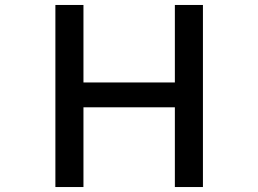

<svg xmlns="http://www.w3.org/2000/svg" viewBox="-20 -753 1040 773"><path d="M684 0V-321H316V0H203V-733H316V-421H684V-733H797V0Z"/></svg>

Font: IBM Plex Sans JP Medium
Style: Regular
Weight: 500
Designer: Mike Abbink; Paul van der Laan; Pieter van Rosmalen; Wujin Sim; Yejin Wi; Jinhee Kim; Boomi Park; Yona Kim; Kichan Ma
Foundry: Sandoll Inc.
Version: Version 1.001